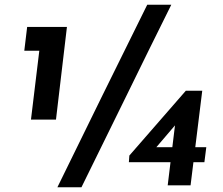

<svg xmlns="http://www.w3.org/2000/svg" viewBox="-20 -786 936 806"><path d="M699 -766Q604 -575 510.5 -383.5Q417 -192 322 0H221Q315 -192 409 -383.5Q503 -575 598 -766ZM94 -673H261L215 -284H110L145 -573H82ZM846 -168 838 -105H521L523 -133L760 -405H829L780 -8H684L718 -288L743 -293L603 -129L593 -168Z"/></svg>

Font: Josefin Sans Thin SemiBold
Style: Italic
Weight: 600
Italic angle: -7°
Version: Version 2.000